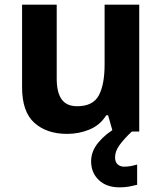

<svg xmlns="http://www.w3.org/2000/svg" viewBox="-20 -566 697 826"><path d="M579 -546V0H465L445 -70H437Q411 -28 365.5 -9Q320 10 269 10Q181 10 128 -37.5Q75 -85 75 -190V-546H224V-227Q224 -169 245 -139Q266 -109 312 -109Q380 -109 405 -155.5Q430 -202 430 -289V-546ZM475 111Q475 131 486 141Q497 151 514 151Q530 151 545 148Q560 145 570 142V229Q554 233 536 236.5Q518 240 494 240Q438 240 405 208.5Q372 177 372 128Q372 84 404 46Q436 8 482 -17L547 0Q513 32 494 58.5Q475 85 475 111Z"/></svg>

Font: Noto Sans Thaana
Style: Bold
Weight: 700
Designer: David Williams
Foundry: Google Inc.
Version: Version 3.001; ttfautohint (v1.8.4.7-5d5b)